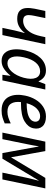

<svg xmlns="http://www.w3.org/2000/svg" viewBox="882 -1466 594 2398"><g transform="rotate(90 1179.0 -267.0)"><path d="M328 0 360 -151Q368 -186 377 -219Q386 -252 393 -277H389Q359 -237 315.5 -211Q272 -185 216 -185Q148 -185 116.5 -214.5Q85 -244 81 -294Q77 -344 89 -403L117 -536H206L177 -396Q170 -363 168.5 -331.5Q167 -300 182.5 -279.5Q198 -259 242 -259Q276 -259 312.5 -278Q349 -297 381 -345Q413 -393 432 -480L444 -536H532L418 0Z M741 10Q678 10 642 -29Q606 -68 598 -135.5Q590 -203 610 -288Q639 -407 704 -475.5Q769 -544 860 -544Q913 -544 945.5 -517.5Q978 -491 994 -453H999L1031 -536H1098L984 0H914L927 -99H923Q889 -55 843 -22.5Q797 10 741 10ZM770 -63Q827 -63 876.5 -119Q926 -175 951 -266Q976 -361 953.5 -416.5Q931 -472 869 -471Q808 -470 763 -418Q718 -366 696 -269Q674 -173 694.5 -118Q715 -63 770 -63Z M1360 10Q1294 10 1252 -14.5Q1210 -39 1189 -81Q1168 -123 1165 -175.5Q1162 -228 1174 -283Q1189 -356 1224.5 -415Q1260 -474 1313.5 -509Q1367 -544 1436 -544Q1519 -544 1558 -500.5Q1597 -457 1582 -386Q1568 -320 1494 -276Q1420 -232 1273 -232H1255Q1246 -153 1274.5 -108Q1303 -63 1375 -63Q1413 -63 1447 -74Q1481 -85 1521 -104V-29Q1484 -13 1447.5 -1.5Q1411 10 1360 10ZM1430 -471Q1380 -471 1336.5 -429Q1293 -387 1269 -303H1276Q1332 -303 1379.5 -312Q1427 -321 1458.5 -341.5Q1490 -362 1498 -396Q1505 -426 1488.5 -448.5Q1472 -471 1430 -471Z M1636 0 1749 -536H1867L1944 -110H1946L2202 -536H2333L2221 0H2136L2201 -307Q2209 -345 2219 -383Q2229 -421 2237 -453H2234L1962 0H1892L1810 -452H1807Q1803 -424 1795.5 -383.5Q1788 -343 1780 -305L1718 0Z"/></g></svg>

Font: Noto Sans
Style: Italic
Weight: 400
Italic angle: -12°
Designer: Monotype Design Team
Foundry: Monotype Imaging Inc.
Version: Version 2.013; ttfautohint (v1.8.4.7-5d5b)